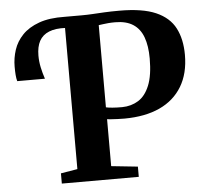

<svg xmlns="http://www.w3.org/2000/svg" viewBox="-53 -805 916 860"><g transform="rotate(-5 405.0 -374.5)"><path d="M190.5 0V-46L265.5 -58.5V-706L256.5 -724L265.5 -743H344.5Q370 -743 394.2 -744.5Q418.5 -746 447.2 -747.5Q476 -749 514.5 -749Q618.5 -749 678.5 -722.8Q738.5 -696.5 764.2 -646.8Q790 -597 790 -526.5Q790 -443 755 -384.8Q720 -326.5 654.5 -296.2Q589 -266 496 -265.5Q481.5 -265.5 465 -266.2Q448.5 -267 435.5 -267.8Q422.5 -268.5 417.5 -269.5V-58.5L536.5 -46V0ZM489.5 -317.5Q530.5 -318 562.5 -337.8Q594.5 -357.5 613 -402.8Q631.5 -448 631.5 -524Q631.5 -580.5 617.2 -619.5Q603 -658.5 572 -678.8Q541 -699 491.5 -699Q473.5 -699 460.2 -697.8Q447 -696.5 436.8 -695.2Q426.5 -694 417 -692.5V-323Q427.5 -320.5 446.2 -319Q465 -317.5 489.5 -317.5ZM31.5 -474.5Q28 -486.5 26.8 -502.5Q25.5 -518.5 25.5 -540Q25.5 -578.5 37.5 -615.2Q49.5 -652 77.5 -681.2Q105.5 -710.5 152.5 -727.5Q199.5 -744.5 268.5 -743L274.5 -718L268.5 -693Q223 -695.5 193.5 -683.5Q164 -671.5 150 -645.8Q136 -620 136 -580Q136 -553.5 141.5 -527.5Q147 -501.5 156 -474.5Z"/></g></svg>

Font: Merriweather 60pt
Style: Bold
Weight: 700
Version: Version 2.100